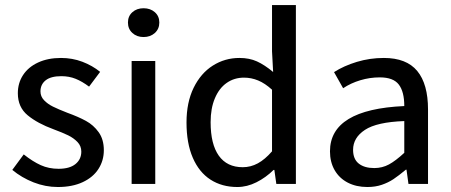

<svg xmlns="http://www.w3.org/2000/svg" viewBox="-20 -730 1790 762"><path d="M212.4 -60.1Q256.3 -60.1 279.5 -78.9Q302.7 -97.7 302.7 -128.4Q302.7 -150.4 287.6 -166.3Q272.5 -182.1 250.5 -192.9Q228.5 -203.6 192.9 -216.8Q128.9 -240.2 89.8 -272.5Q50.8 -304.7 50.8 -359.9Q50.8 -400.4 71.5 -432.1Q92.3 -463.9 131.1 -481.9Q169.9 -500 222.2 -500Q267.1 -500 306.9 -484.9Q346.7 -469.7 377.4 -444.8L333.5 -386.2Q306.2 -406.7 280.3 -417.2Q254.4 -427.7 223.6 -427.7Q182.1 -427.7 161.4 -411.4Q140.6 -395 140.6 -367.2Q140.6 -347.2 154.8 -332.3Q168.9 -317.4 190.2 -306.9Q211.4 -296.4 246.6 -282.7Q291 -266.6 321 -250.2Q351.1 -233.9 371.6 -205.3Q392.1 -176.8 392.1 -133.8Q392.1 -92.8 370.8 -59.6Q349.6 -26.4 308.3 -7.1Q267.1 12.2 209.5 12.2Q160.2 12.2 113 -6.3Q65.9 -24.9 28.8 -55.7L74.2 -117.2Q109.9 -88.9 141.8 -74.5Q173.8 -60.1 212.4 -60.1Z M549.8 -697.3Q576.7 -697.3 594.5 -681.6Q612.3 -666 612.3 -640.6Q612.3 -615.2 594.5 -599.1Q576.7 -583 549.8 -583Q522.9 -583 505.4 -599.1Q487.8 -615.2 487.8 -640.6Q487.8 -666 505.4 -681.6Q522.9 -697.3 549.8 -697.3ZM596.2 -487.8V0H502.4V-487.8Z M1064 -444.3 1059.6 -526.4V-710H1154.3V0H1076.7L1068.8 -55.7H1065.9Q1035.2 -25.4 997.8 -6.6Q960.4 12.2 921.9 12.2Q860.8 12.2 815.4 -17.1Q770 -46.4 745.1 -104Q720.2 -161.6 720.2 -244.1Q720.2 -323.7 748.5 -381.6Q776.9 -439.5 824.7 -469.7Q872.6 -500 930.2 -500Q969.7 -500 999.8 -486.3Q1029.8 -472.7 1064 -444.3ZM1059.6 -129.4V-374Q1031.7 -399.4 1004.6 -410.6Q977.5 -421.9 948.2 -421.9Q909.7 -421.9 879.6 -400.9Q849.6 -379.9 832.8 -339.8Q815.9 -299.8 815.9 -245.1Q815.9 -157.7 848.4 -112.1Q880.9 -66.4 943.4 -66.4Q975.1 -66.4 1003.4 -81.8Q1031.7 -97.2 1059.6 -129.4Z M1487.3 -422.9Q1447.8 -422.9 1410.2 -411.6Q1372.6 -400.4 1341.8 -379.9L1305.7 -443.8Q1344.7 -468.8 1396.2 -484.4Q1447.8 -500 1503.4 -500Q1593.3 -500 1636 -448.2Q1678.7 -396.5 1678.7 -295.4V0H1601.1L1593.3 -56.6H1590.8Q1562 -32.7 1541.5 -19Q1521 -5.4 1495.4 3.4Q1469.7 12.2 1438 12.2Q1394 12.2 1360.4 -5.1Q1326.7 -22.5 1308.1 -54.7Q1289.6 -86.9 1289.6 -129.4Q1289.6 -295.9 1584.5 -309.1Q1584.5 -366.2 1562.7 -394.5Q1541 -422.9 1487.3 -422.9ZM1584.5 -123.5V-249.5Q1475.6 -245.6 1428.5 -214.6Q1381.3 -183.6 1381.3 -135.3Q1381.3 -98.6 1403.8 -80.8Q1426.3 -63 1465.3 -63Q1497.1 -63 1523.7 -77.4Q1550.3 -91.8 1584.5 -123.5Z"/></svg>

Font: Varta SemiBold
Style: Regular
Weight: 600
Designer: Joana Correia, Viktoriya Grabowska, Eben Sorkin
Foundry: Sorkin Type
Version: Version 1.003; ttfautohint (v1.3) -l 8 -r 24 -G 200 -x 12 -H